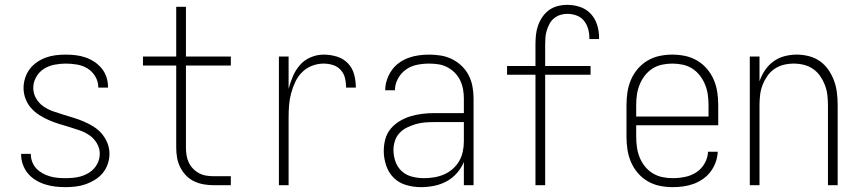

<svg xmlns="http://www.w3.org/2000/svg" viewBox="-20 -763 3540 791"><path d="M249 8Q228 8 207 5.5Q186 3 165.5 -3.5Q145 -10 127 -21Q109 -32 95.5 -48Q82 -64 74.5 -84.5Q67 -105 67 -126Q67 -127 67 -127.5Q67 -128 67 -129H107Q107 -128 107 -127.5Q107 -127 107 -127Q107 -111 113 -95.5Q119 -80 130 -68.5Q141 -57 155.5 -49Q170 -41 185.5 -36.5Q201 -32 217 -30.5Q233 -29 249 -29Q265 -29 281.5 -30.5Q298 -32 313.5 -36.5Q329 -41 343.5 -49.5Q358 -58 368.5 -70Q379 -82 385 -97.5Q391 -113 391 -130Q391 -152 379.5 -172Q368 -192 349.5 -205Q331 -218 309.5 -225.5Q288 -233 266.5 -239.5Q245 -246 223.5 -252.5Q202 -259 181.5 -268Q161 -277 142 -289Q123 -301 108 -318Q93 -335 85 -356.5Q77 -378 77 -401Q77 -421 83.5 -441.5Q90 -462 102.5 -478.5Q115 -495 132.5 -507Q150 -519 169.5 -526Q189 -533 209.5 -535.5Q230 -538 251 -538Q272 -538 292.5 -535.5Q313 -533 332 -526.5Q351 -520 368.5 -508.5Q386 -497 399 -481Q412 -465 418.5 -445.5Q425 -426 425 -405Q425 -404 425 -403.5Q425 -403 425 -402H385Q385 -403 385 -403.5Q385 -404 385 -404Q385 -427 372.5 -448Q360 -469 340.5 -481Q321 -493 297.5 -497Q274 -501 251 -501Q228 -501 204.5 -496.5Q181 -492 161 -479.5Q141 -467 129 -445.5Q117 -424 117 -401Q117 -378 128.5 -358Q140 -338 158.5 -325Q177 -312 198.5 -304.5Q220 -297 241.5 -290.5Q263 -284 284 -277.5Q305 -271 326 -262Q347 -253 366 -241Q385 -229 399.5 -212Q414 -195 422.5 -173.5Q431 -152 431 -130Q431 -108 424 -87.5Q417 -67 403.5 -50.5Q390 -34 371.5 -22.5Q353 -11 333 -4Q313 3 291.5 5.5Q270 8 249 8Z M861 0Q840 0 819.5 -3.5Q799 -7 780 -16Q761 -25 746.5 -40Q732 -55 722.5 -74Q713 -93 709.5 -113.5Q706 -134 706 -155V-493H569V-530H706V-735H746V-530H931V-493H746V-155Q746 -139 748.5 -123.5Q751 -108 757.5 -94Q764 -80 775 -68.5Q786 -57 800 -49.5Q814 -42 829.5 -39.5Q845 -37 861 -37H931V0Z M1129 0V-530H1169V-397Q1176 -424 1187 -449.5Q1198 -475 1216 -495.5Q1234 -516 1260 -527Q1286 -538 1313 -538Q1341 -538 1367.5 -530Q1394 -522 1413 -502.5Q1432 -483 1439 -456Q1446 -429 1446 -402H1406Q1406 -421 1401.5 -440.5Q1397 -460 1384 -474.5Q1371 -489 1352 -495Q1333 -501 1313 -501Q1289 -501 1265.5 -492Q1242 -483 1224.5 -465.5Q1207 -448 1196.5 -425.5Q1186 -403 1179.5 -379Q1173 -355 1171 -330.5Q1169 -306 1169 -281V0Z M1714 8Q1684 8 1654 -0.5Q1624 -9 1602.5 -30Q1581 -51 1571 -81Q1561 -111 1561 -141Q1561 -166 1567.5 -190Q1574 -214 1589.5 -232.5Q1605 -251 1626.5 -264Q1648 -277 1671.5 -284Q1695 -291 1719.5 -294Q1744 -297 1768 -297H1891V-358Q1891 -377 1887.5 -396Q1884 -415 1875.5 -432.5Q1867 -450 1853.5 -463.5Q1840 -477 1823 -486Q1806 -495 1787 -498Q1768 -501 1748 -501Q1723 -501 1698 -496Q1673 -491 1652.5 -476.5Q1632 -462 1619.5 -439Q1607 -416 1607 -391H1567Q1567 -413 1574 -434Q1581 -455 1593.5 -473Q1606 -491 1624 -504Q1642 -517 1662.5 -524.5Q1683 -532 1704.5 -535Q1726 -538 1748 -538Q1773 -538 1797 -534Q1821 -530 1843 -519Q1865 -508 1882.5 -491Q1900 -474 1911 -452.5Q1922 -431 1926.5 -406.5Q1931 -382 1931 -358V0H1891V-96Q1881 -71 1862.5 -50Q1844 -29 1820 -16Q1796 -3 1769 2.5Q1742 8 1714 8ZM1727 -29Q1748 -29 1769 -32.5Q1790 -36 1809.5 -44.5Q1829 -53 1845 -67Q1861 -81 1871.5 -99Q1882 -117 1886.5 -138Q1891 -159 1891 -180V-260H1768Q1749 -260 1730 -258.5Q1711 -257 1692.5 -251.5Q1674 -246 1656.5 -237.5Q1639 -229 1626 -215Q1613 -201 1607 -182.5Q1601 -164 1601 -145Q1601 -120 1609.5 -96.5Q1618 -73 1636 -57Q1654 -41 1678.5 -35Q1703 -29 1727 -29Z M2186 0V-455H2069V-491H2186V-579Q2186 -599 2188 -619Q2190 -639 2196.5 -657.5Q2203 -676 2214.5 -693Q2226 -710 2242 -721.5Q2258 -733 2277.5 -738Q2297 -743 2317 -743Q2344 -743 2369.5 -734.5Q2395 -726 2413 -707Q2431 -688 2439.5 -662Q2448 -636 2448 -610Q2448 -608 2448 -606Q2448 -604 2448 -602H2408Q2408 -604 2408 -605Q2408 -606 2408 -608Q2408 -627 2402.5 -645.5Q2397 -664 2385 -678.5Q2373 -693 2354.5 -699.5Q2336 -706 2317 -706Q2302 -706 2288 -701.5Q2274 -697 2262.5 -687.5Q2251 -678 2244 -665Q2237 -652 2232.5 -637.5Q2228 -623 2227 -608.5Q2226 -594 2226 -579V-491H2413V-455H2226V0Z M2751 8Q2724 8 2697.5 2.5Q2671 -3 2648 -16.5Q2625 -30 2607.5 -50.5Q2590 -71 2579.5 -95.5Q2569 -120 2565 -146.5Q2561 -173 2561 -200V-330Q2561 -357 2565 -383.5Q2569 -410 2579.5 -434.5Q2590 -459 2607.5 -479.5Q2625 -500 2648 -513.5Q2671 -527 2697 -532.5Q2723 -538 2750 -538Q2777 -538 2803 -532.5Q2829 -527 2852 -513.5Q2875 -500 2892.5 -479.5Q2910 -459 2920.5 -434.5Q2931 -410 2935 -383.5Q2939 -357 2939 -330V-247H2601V-200Q2601 -178 2604 -156.5Q2607 -135 2615 -115Q2623 -95 2636.5 -78Q2650 -61 2668.5 -49.5Q2687 -38 2708 -33.5Q2729 -29 2751 -29Q2776 -29 2801.5 -34Q2827 -39 2848.5 -53Q2870 -67 2883 -90Q2896 -113 2897 -138H2937Q2936 -116 2928.5 -95Q2921 -74 2908 -56.5Q2895 -39 2876.5 -26Q2858 -13 2837.5 -5.5Q2817 2 2795 5Q2773 8 2751 8ZM2899 -283V-330Q2899 -352 2896 -373Q2893 -394 2885 -414Q2877 -434 2863.5 -451.5Q2850 -469 2832 -480.5Q2814 -492 2793 -496.5Q2772 -501 2750 -501Q2728 -501 2707 -496.5Q2686 -492 2668 -480.5Q2650 -469 2636.5 -451.5Q2623 -434 2615 -414Q2607 -394 2604 -373Q2601 -352 2601 -330V-283Z M3069 0V-530H3109V-428Q3117 -452 3131.5 -473.5Q3146 -495 3166.5 -510Q3187 -525 3212 -531.5Q3237 -538 3263 -538Q3288 -538 3313 -531.5Q3338 -525 3358.5 -510.5Q3379 -496 3393.5 -474.5Q3408 -453 3416.5 -429.5Q3425 -406 3428 -380.5Q3431 -355 3431 -330V0H3391V-330Q3391 -351 3388.5 -372Q3386 -393 3378.5 -412.5Q3371 -432 3359 -449.5Q3347 -467 3329.5 -479Q3312 -491 3291.5 -496Q3271 -501 3250 -501Q3229 -501 3208.5 -496Q3188 -491 3170.5 -479Q3153 -467 3141 -449.5Q3129 -432 3121.5 -412.5Q3114 -393 3111.5 -372Q3109 -351 3109 -330V0Z"/></svg>

Font: iosevka_custom_sans_ss08 XLt
Style: Regular
Weight: 200
Designer: Belleve Invis
Foundry: Belleve Invis
Version: Version 10.3.0; ttfautohint (v1.8.3)